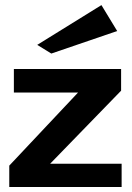

<svg xmlns="http://www.w3.org/2000/svg" viewBox="-20 -748 528 768"><path d="M17.1 0V-85.5L292.2 -377.9H35.5V-472H464.4V-385.3L180.5 -93H466.5V0ZM185.3 -533.8 128.9 -568.5 385.7 -727.6 448.7 -623.9Z"/></svg>

Font: Panamera Thin
Style: Regular
Weight: 100
Designer: Bastien Sozeau
Foundry: NBR — Bastien Sozeau
Version: Version 3.003;gftools[0.9.33]